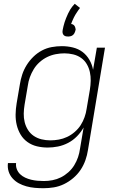

<svg xmlns="http://www.w3.org/2000/svg" viewBox="-20 -772 640 1015"><path d="M210 223Q187 223 164 221Q141 219 119.5 213Q98 207 79.5 197Q61 187 46.5 171Q32 155 25.5 134Q19 113 22 90H65Q63 107 69 122.5Q75 138 86.5 149Q98 160 113 167Q128 174 144.5 178Q161 182 178 183.5Q195 185 212 185Q235 185 258 180.5Q281 176 302 165.5Q323 155 341.5 138.5Q360 122 372.5 101.5Q385 81 392.5 59Q400 37 403 14L422 -98Q408 -73 387 -51.5Q366 -30 340 -16.5Q314 -3 286.5 2.5Q259 8 232 8Q203 8 175.5 1.5Q148 -5 125.5 -21Q103 -37 89 -60.5Q75 -84 68.5 -111Q62 -138 62.5 -167Q63 -196 68 -226L85 -326Q89 -352 97.5 -378Q106 -404 121 -428Q136 -452 156.5 -472Q177 -492 201.5 -505Q226 -518 253 -523Q280 -528 307 -528Q337 -528 365.5 -521Q394 -514 416 -497.5Q438 -481 452.5 -456Q467 -431 472 -403L492 -520H535L445 21Q441 48 431.5 75Q422 102 406 126Q390 150 367 169.5Q344 189 318 201.5Q292 214 264.5 218.5Q237 223 210 223ZM246 -30Q268 -30 290.5 -34Q313 -38 334.5 -48Q356 -58 375 -74.5Q394 -91 406.5 -110.5Q419 -130 427 -152.5Q435 -175 438 -197L455 -297Q459 -321 459.5 -345Q460 -369 455 -391.5Q450 -414 438.5 -433.5Q427 -453 408.5 -466Q390 -479 367 -484.5Q344 -490 320 -490Q298 -490 274.5 -485.5Q251 -481 229.5 -470.5Q208 -460 189.5 -443.5Q171 -427 158.5 -406.5Q146 -386 138 -364Q130 -342 127 -319L110 -219Q106 -195 105.5 -171.5Q105 -148 110.5 -126Q116 -104 128 -85Q140 -66 158.5 -53.5Q177 -41 199.5 -35.5Q222 -30 246 -30ZM340 -579Q336 -579 331.5 -579.5Q327 -580 323.5 -581.5Q320 -583 317 -586Q314 -589 312.5 -592.5Q311 -596 310.5 -601Q310 -606 311 -609V-612Q313 -622 315.5 -633Q318 -644 321.5 -654.5Q325 -665 329.5 -676.5Q334 -688 340 -700.5Q346 -713 351.5 -722Q357 -731 362 -737L375 -752L403 -730Q398 -724 394 -718Q390 -712 386 -706Q382 -700 378 -693.5Q374 -687 370.5 -679.5Q367 -672 364.5 -666.5Q362 -661 360 -656L356 -645Q360 -645 363.5 -643.5Q367 -642 369.5 -640Q372 -638 374 -635Q376 -632 377 -629Q378 -626 379 -621.5Q380 -617 380 -615L379 -612Q378 -608 376.5 -603.5Q375 -599 372.5 -595Q370 -591 367 -588Q364 -585 360 -583Q356 -581 351 -580Q346 -579 343 -579Z"/></svg>

Font: Iosevka Aile Extralight
Style: Italic
Weight: 200
Italic angle: -9°
Designer: Belleve Invis
Foundry: Belleve Invis
Version: Version 31.1.0; ttfautohint (v1.8.4)